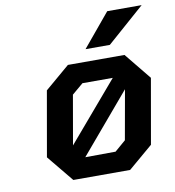

<svg xmlns="http://www.w3.org/2000/svg" viewBox="-82 -807 799 879"><g transform="rotate(-10 317.5 -367.0)"><path d="M347 -580 475 -734H635L460 -580ZM452 0H188L87 -123L140 -425L255 -523H518L619 -399L566 -97ZM214 -156 447 -429H306L254 -385ZM260 -93 401 -94 452 -138 493 -368Z"/></g></svg>

Font: Tomorrow Medium
Style: Italic
Weight: 500
Italic angle: -10°
Designer: Tony de Marco, Monica Rizzolli
Foundry: Just in Type
Version: Version 2.002